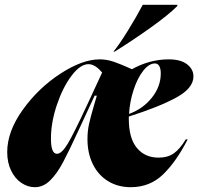

<svg xmlns="http://www.w3.org/2000/svg" viewBox="-20 -767 825 799"><path d="M341 -327 405 -465Q376 -500 348 -500Q314 -500 277.5 -451.5Q241 -403 216.5 -330Q192 -257 192 -190Q192 -127 217 -127Q237 -127 262.5 -170Q288 -213 341 -327ZM395 -520Q424 -520 453.5 -510Q483 -500 529 -479Q603 -520 682 -520Q732 -520 758.5 -499.5Q785 -479 785 -449Q785 -400 713.5 -361Q642 -322 516 -282V-273Q516 -192 549.5 -151.5Q583 -111 640 -111Q678 -111 703.5 -129Q729 -147 753 -187H761Q714 -95 659 -41.5Q604 12 524 12Q471 12 430 -13Q389 -38 366.5 -83.5Q344 -129 344 -188Q344 -220 350 -248.5Q356 -277 371 -328L383 -369H374L352 -322Q349 -315 314 -240Q268 -140 242.5 -92Q217 -44 188.5 -16Q160 12 125 12Q96 12 69.5 -5.5Q43 -23 26.5 -56.5Q10 -90 10 -134Q10 -220 75 -310.5Q140 -401 231.5 -460.5Q323 -520 395 -520ZM649 -461Q649 -482 642.5 -492.5Q636 -503 625 -503Q600 -503 576 -472.5Q552 -442 536 -393Q520 -344 517 -293Q575 -314 612 -360.5Q649 -407 649 -461ZM574 -747H718V-742Q681 -705 607.5 -652.5Q534 -600 457 -552H452Q476 -581 512.5 -640Q549 -699 574 -747Z"/></svg>

Font: Nyght Serif Dark Italic
Style: Regular
Weight: 800
Italic angle: -16°
Designer: Maksym Kobuzan
Version: Version 0.400